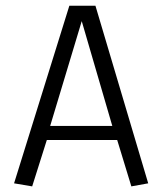

<svg xmlns="http://www.w3.org/2000/svg" viewBox="-20 -647 569 673"><path d="M92.8 6.3 29.3 -4.4 223.1 -627H314.5L499.5 -4.4L440.4 6.3L383.8 -179.2L412.1 -156.2H122.6L151.4 -179.2ZM149.4 -184.1 133.8 -205.6H395.5L379.9 -184.1L260.3 -594.2H272.9Z"/></svg>

Font: Anaheim
Style: Regular
Weight: 400
Designer: Vernon Adams
Foundry: Vernon Adams
Version: Version 2.001